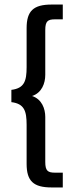

<svg xmlns="http://www.w3.org/2000/svg" viewBox="-20 -720 336 844"><path d="M97 -171V0C97 76 127 104 207 104H256V39H222C190 39 179 31 179 -8V-206C179 -242 164 -284 121 -298C164 -312 179 -354 179 -391V-588C179 -627 190 -635 222 -635H256V-700H207C127 -700 97 -672 97 -596V-425C97 -364 87 -332 30 -325V-271C87 -264 97 -232 97 -171Z"/></svg>

Font: Kanit Light
Style: Regular
Weight: 300
Designer: Katatrad Team
Foundry: CadsonDemak
Version: Version 1.000;PS 001.000;hotconv 1.0.88;makeotf.lib2.5.64775